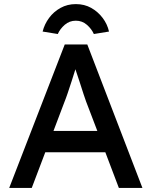

<svg xmlns="http://www.w3.org/2000/svg" viewBox="-20 -917 740 937"><path d="M25 0 296 -700H406L675 0H560L494 -174H201L135 0ZM294 -418 241 -278H455L400 -422Q397 -429 388 -457Q379 -485 368 -519Q357 -553 348 -579Q340 -553 330 -522Q320 -491 310.5 -463Q301 -435 294 -418ZM262 -751 188 -763Q197 -799 219.5 -829.5Q242 -860 275.5 -878.5Q309 -897 350 -897Q392 -897 425 -878.5Q458 -860 481 -829.5Q504 -799 512 -763L438 -751Q427 -776 404 -796Q381 -816 350 -816Q319 -816 296 -796Q273 -776 262 -751Z"/></svg>

Font: Lexend
Style: Regular
Weight: 400
Designer: Bonnie Shaver-Troup, Thomas Jockin
Foundry: Lexend
Version: Version 1.007; ttfautohint (v1.8.3)